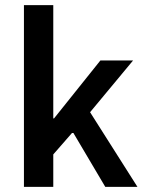

<svg xmlns="http://www.w3.org/2000/svg" viewBox="-20 -726 562 746"><path d="M73 -706V0H187V-126L263 -213L389 0H514L330 -290L497 -491H370L190 -266H187V-706Z"/></svg>

Font: DAIFUKU Sans Semibold
Style: Regular
Weight: 600
Designer: Original font ‘Source Sans 3’ : Paul D. Hunt
Foundry: Daifuku
Version: Version 1.000